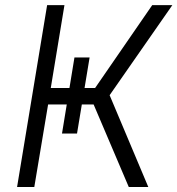

<svg xmlns="http://www.w3.org/2000/svg" viewBox="-20 -748 709 768"><path d="M277.8 -518.1H338.4L288.1 -213.9H228ZM48.3 0 168.5 -727.5H237.8L183.1 -396H360.4L588.9 -727.5H669.4L418.5 -367.2L573.2 0H495.1L354.5 -330.1H172.4L117.2 0Z"/></svg>

Font: Inter 17pt Light
Style: Italic
Weight: 300
Italic angle: -9.3988°
Version: Version 4.001;git-66647c0bb